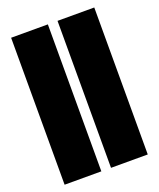

<svg xmlns="http://www.w3.org/2000/svg" viewBox="-141 -817 772 933"><g transform="rotate(-20 245.0 -350.0)"><path d="M30 30V-730H220V30ZM270 30V-730H460V30Z"/></g></svg>

Font: Tektur Condensed Black
Style: Regular
Weight: 900
Width: 3
Designer: Adam Jagosz
Foundry: Adam Jagosz
Version: Version 1.005;gftools[0.9.30]